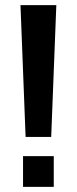

<svg xmlns="http://www.w3.org/2000/svg" viewBox="-20 -720 300 750"><path d="M80 -185 60 -700H200L180 -185ZM70 10V-110H190V10Z"/></svg>

Font: Cuprum
Style: Bold
Weight: 700
Designer: Jovanny Lemonad
Foundry: Jovanny Lemonad
Version: Version 2.000